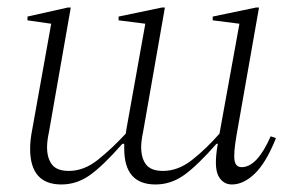

<svg xmlns="http://www.w3.org/2000/svg" viewBox="-20 -480 775 510"><path d="M143 10Q60 10 60 -85Q60 -108 66 -138L116 -417L53 -426V-436L160 -460H168L110 -129Q105 -106 105 -89Q105 -60 118 -43Q131 -26 163 -26Q203 -26 240 -55.5Q277 -85 314 -125Q315 -131 316 -138L366 -417L295 -426V-436L410 -460H418L360 -129Q355 -106 355 -89Q355 -60 368 -43Q381 -26 413 -26Q453 -26 490 -55Q527 -84 563 -125L616 -417L545 -426V-436L660 -460H668L608 -119Q600 -72 603 -54Q606 -36 622 -36Q663 -36 699 -118L713 -113Q687 -48 657 -19Q627 10 596 10Q572 10 560 -13Q548 -36 558 -95L559 -98H555Q504 -40 469 -15Q434 10 393 10Q310 10 310 -85Q310 -91 310 -98H305Q254 -40 219 -15Q184 10 143 10Z"/></svg>

Font: Spectral ExtraLight
Style: Italic
Weight: 275
Italic angle: -10°
Designer: Jean-Baptiste Levee
Foundry: Production Type
Version: Version 2.001